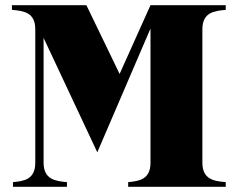

<svg xmlns="http://www.w3.org/2000/svg" viewBox="-20 -720 916 740"><path d="M850 -682V-700H560L441 -435L313 -700H26V-682C72 -678 116 -672 116 -607V-93C116 -28 72 -22 30 -18V0H238V-18C194 -22 148 -28 148 -93V-574L355 -133L560 -610V-93C560 -28 516 -22 474 -18V0H850V-18C805 -22 760 -28 760 -93V-607C760 -672 805 -678 850 -682Z"/></svg>

Font: Sprat
Style: Bold
Weight: 700
Designer: Ethan Nakache
Foundry: Collletttivo
Version: Version 2.000;Glyphs 3.2 (3217)